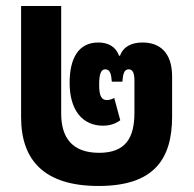

<svg xmlns="http://www.w3.org/2000/svg" viewBox="-20 -604 642 637"><path d="M307 13C489 13 551 -74 551 -217V-350C551 -433 507 -463 453 -463C416 -463 389 -449 378 -419H375C364 -450 338 -463 306 -463C240 -463 211 -410 211 -329C211 -238 254 -187 322 -187C345 -187 364 -194 379 -205L359 -279C350 -274 341 -272 335 -272C314 -272 309 -291 309 -323C309 -356 314 -374 329 -374C345 -374 349 -359 351 -333H386C388 -359 392 -374 407 -374C420 -374 426 -362 426 -337V-230C426 -147 397 -97 309 -97C219 -97 183 -148 183 -227V-584H50V-215C50 -73 126 13 307 13Z"/></svg>

Font: Noto Sans Thai UI SemCond
Style: Bold
Weight: 700
Width: 4
Designer: Monotype Design Team
Foundry: Monotype Imaging Inc.
Version: Version 2.000